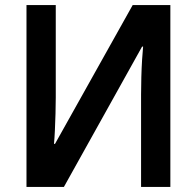

<svg xmlns="http://www.w3.org/2000/svg" viewBox="-20 -734 771 754"><path d="M84 0V-714H199V-351Q199 -323 198 -288Q197 -253 195.5 -221Q194 -189 192 -169H196L501 -714H649V0H534V-363Q534 -394 535 -430.5Q536 -467 538 -499.5Q540 -532 542 -551H538L231 0Z"/></svg>

Font: Noto Sans SemiCondensed SemiBold
Style: Regular
Weight: 600
Width: 4
Designer: Monotype Design Team
Foundry: Monotype Imaging Inc.
Version: Version 2.013; ttfautohint (v1.8.4.7-5d5b)